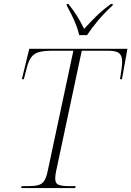

<svg xmlns="http://www.w3.org/2000/svg" viewBox="-20 -964 673 984"><path d="M88 0 91 -10H122Q155 -10 175 -15Q195 -20 206.5 -37Q218 -54 225 -90L356 -704H248Q207 -704 181.5 -697.5Q156 -691 141 -671.5Q126 -652 117 -615L102 -558H92L130 -714H633L605 -558H595Q600 -589 603 -610.5Q606 -632 606 -648Q606 -679 590.5 -691.5Q575 -704 535 -704H399L267 -84Q265 -73 264 -64.5Q263 -56 263 -49Q263 -24 280.5 -17Q298 -10 336 -10H368L365 0ZM386 -784Q381 -807 370.5 -834.5Q360 -862 346.5 -889Q333 -916 322 -936V-944H330Q357 -911 375.5 -881Q394 -851 411 -816Q438 -846 471.5 -879Q505 -912 549 -944H558L557 -936Q517 -900 483.5 -860Q450 -820 426 -784Z"/></svg>

Font: Noto Serif Display ExtraLight
Style: Italic
Weight: 200
Italic angle: -12°
Designer: Monotype Design Team
Foundry: Monotype Imaging Inc.
Version: Version 2.009